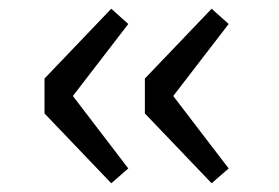

<svg xmlns="http://www.w3.org/2000/svg" viewBox="-20 -472 640 440"><path d="M235 -52 82 -212V-292L235 -452L274 -417L147 -252L274 -86ZM465 -52 312 -212V-292L465 -452L504 -417L377 -252L504 -86Z"/></svg>

Font: SauceCodePro NFM
Style: Regular
Weight: 400
Monospace: yes
Designer: Paul D. Hunt, Teo Tuominen
Foundry: Adobe
Version: Version 2.042;hotconv 1.1.0;makeotfexe 2.6.0;Nerd Fonts 3.3.